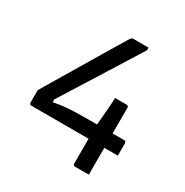

<svg xmlns="http://www.w3.org/2000/svg" viewBox="-162 -830 924 961"><g transform="rotate(30 300.0 -350.0)"><path d="M339 -700Q344 -700 352.5 -700Q361 -700 371.5 -700Q382 -700 392 -700Q402 -700 411 -700Q420 -700 423 -700V-685Q395 -640 366.5 -594.5Q338 -549 309 -502.5Q280 -456 250 -408.5Q220 -361 189 -311.5Q158 -262 125 -209L144 -266V-201L116 -217Q151 -226 185 -230.5Q219 -235 256 -236.5Q293 -238 338 -238H549Q553 -238 555 -236.5Q557 -235 558.5 -233Q560 -231 560 -227Q560 -224 560 -216.5Q560 -209 560 -200.5Q560 -192 560 -182.5Q560 -173 560 -166Q560 -159 560 -155H60Q57 -155 54.5 -156.5Q52 -158 50.5 -160.5Q49 -163 49 -166V-238Q49 -238 59 -255Q69 -272 86.5 -301.5Q104 -331 127 -369Q150 -407 175 -449.5Q200 -492 226 -535Q252 -578 276 -618.5Q300 -659 320 -691Q323 -695 326 -697Q329 -699 332.5 -699.5Q336 -700 339 -700ZM404 -398Q409 -398 418.5 -398Q428 -398 438 -398Q448 -398 457.5 -398Q467 -398 471 -398Q475 -398 477 -396.5Q479 -395 480.5 -393Q482 -391 482 -387V-99Q482 -90 482 -75.5Q482 -61 482 -45.5Q482 -30 482 -17.5Q482 -5 482 0Q479 0 471 0Q463 0 453 0Q443 0 432.5 0Q422 0 414 0Q406 0 402 0Q397 0 394 -3Q391 -6 391 -11Q391 -23 391 -45Q391 -67 391 -93Q391 -119 391 -145Q391 -171 391 -192.5Q391 -214 391 -227Q393 -246 395 -270Q397 -294 399 -318Q401 -342 402.5 -363Q404 -384 404 -398Z"/></g></svg>

Font: Rec Mono Linear
Style: Regular
Weight: 400
Monospace: yes
Version: Version 1.085; ttfautohint (v1.8.4.7-5d5b)